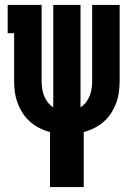

<svg xmlns="http://www.w3.org/2000/svg" viewBox="-20 -540 540 775"><path d="M182 215V-7Q159 -13 138.5 -23.5Q118 -34 101 -49Q84 -64 71.5 -83.5Q59 -103 51 -124.5Q43 -146 40 -169Q37 -192 37 -215V-406H11V-520H148V-215Q148 -200 150 -184.5Q152 -169 157.5 -154.5Q163 -140 172.5 -127.5Q182 -115 195 -107V-520H305V-107Q318 -115 327.5 -127.5Q337 -140 342.5 -154.5Q348 -169 350 -184.5Q352 -200 352 -215V-520H463V-215Q463 -192 460 -169Q457 -146 449 -124.5Q441 -103 428.5 -83.5Q416 -64 399 -49Q382 -34 361.5 -23.5Q341 -13 318 -7V215Z"/></svg>

Font: Iosevka Curly Slab Heavy
Style: Regular
Weight: 900
Monospace: yes
Designer: Belleve Invis
Foundry: Belleve Invis
Version: Version 22.1.2; ttfautohint (v1.8.4)